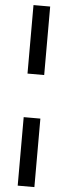

<svg xmlns="http://www.w3.org/2000/svg" viewBox="-66 -839 385 1089"><g transform="rotate(5 126.5 -294.0)"><path d="M79 -418V-808H174V-418ZM79 220V-170H174V220Z"/></g></svg>

Font: Encode Sans Medium
Style: Regular
Weight: 500
Designer: Multiple Designers
Foundry: Impallari Type
Version: Version 2.000